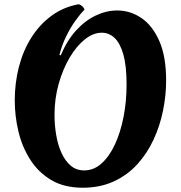

<svg xmlns="http://www.w3.org/2000/svg" viewBox="-20 -853 845 898"><path d="M367 25Q280 25 219.5 -11Q159 -47 121 -107Q83 -167 66 -239Q49 -311 49 -383Q49 -465 68.5 -540.5Q88 -616 126.5 -677Q165 -738 220.5 -779Q276 -820 347 -833Q356 -832 365 -823.5Q374 -815 375 -807Q356 -789 332.5 -756Q309 -723 289 -682Q269 -641 258 -596L264 -594Q293 -663 335 -709.5Q377 -756 427 -780Q477 -804 528 -804Q589 -804 641 -769Q693 -734 725 -661.5Q757 -589 757 -477Q757 -407 742.5 -335.5Q728 -264 698 -199.5Q668 -135 622 -84.5Q576 -34 512 -4.5Q448 25 367 25ZM374 -56Q419 -56 455.5 -89Q492 -122 518 -178.5Q544 -235 558 -307Q572 -379 572 -458Q572 -545 557 -598Q542 -651 516 -675.5Q490 -700 456 -700Q416 -700 377 -669Q338 -638 306 -584Q274 -530 254.5 -461Q235 -392 235 -316Q235 -267 243 -220.5Q251 -174 268 -137Q285 -100 311 -78Q337 -56 374 -56Z"/></svg>

Font: Merienda ExtraBold
Style: Regular
Weight: 800
Designer: Eduardo Rodriguez Tunni
Foundry: Eduardo Rodriguez Tunni
Version: Version 2.001